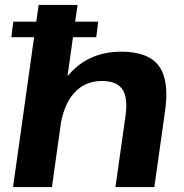

<svg xmlns="http://www.w3.org/2000/svg" viewBox="-20 -760 748 780"><path d="M490 -290Q500 -364 477 -397.5Q454 -431 394 -431Q325 -431 281 -382Q237 -333 224 -240L156 -159L167 -228Q190 -384 269 -467Q348 -550 473 -550Q582 -550 625 -492.5Q668 -435 651 -312L607 0H449ZM137 -740H295L244 -378L191 0H33ZM379 -672 371 -609H26L34 -672Z"/></svg>

Font: Pathway Extreme 28pt
Style: Bold Italic
Weight: 700
Italic angle: -8°
Designer: Eduardo Rodriguez Tunni
Foundry: Eduardo Rodriguez Tunni
Version: Version 1.001;gftools[0.9.26]